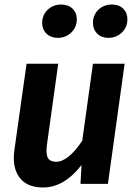

<svg xmlns="http://www.w3.org/2000/svg" viewBox="-20 -811 600 847"><path d="M234.9 -644Q204.1 -644 185.1 -662.6Q166 -681.2 166 -710Q166 -744.6 190.2 -767.8Q214.4 -791 250 -791Q280.8 -791 299.8 -772.9Q318.8 -754.9 318.8 -726.1Q318.8 -690.9 294.4 -667.5Q270 -644 234.9 -644ZM458 -644Q427.7 -644 408.9 -662.6Q390.1 -681.2 390.1 -710Q390.1 -745.1 414.1 -768.1Q438 -791 474.1 -791Q504.9 -791 523.4 -772.9Q542 -754.9 542 -726.1Q542 -690.9 517.6 -667.5Q493.2 -644 458 -644ZM169.9 16.1Q98.1 16.1 65.2 -29.1Q32.2 -74.2 43.9 -151.9L97.2 -529.8H236.8L187 -171.9Q181.6 -130.4 191.7 -113.8Q201.7 -97.2 227.1 -97.2Q280.3 -97.2 342.8 -189.9L390.1 -529.8H529.8L456.1 0H335L339.8 -83Q262.7 16.1 169.9 16.1Z"/></svg>

Font: FiraGO SemiBold
Style: Italic
Weight: 600
Italic angle: -8°
Designer: bBox Type GmbH
Foundry: bBox Type GmbH
Version: Version 1.001;PS 001.001;hotconv 1.0.88;makeotf.lib2.5.64775